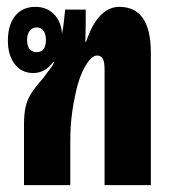

<svg xmlns="http://www.w3.org/2000/svg" viewBox="-20 -540 504 560"><path d="M50 0V-178Q50 -208 55 -229.5Q60 -251 73 -270.5Q86 -290 109 -316Q117 -328 126 -339Q135 -350 138 -359L136 -360Q112 -327 77 -327Q43 -327 23 -353Q3 -379 3 -421Q3 -468 24.5 -494Q46 -520 83 -520Q116 -520 137 -499Q158 -478 161 -442Q166 -467 170 -512H230V-471Q230 -456 229.5 -442.5Q229 -429 229 -418H231Q249 -471 273.5 -495.5Q298 -520 328 -520Q420 -520 420 -386V0H285V-337Q285 -359 280 -368.5Q275 -378 263 -378Q247 -378 229 -347.5Q211 -317 201 -270Q194 -238 191 -216.5Q188 -195 186.5 -174.5Q185 -154 185 -126V0ZM87 -388Q114 -388 114 -424Q114 -440 107 -450Q100 -460 87 -460Q74 -460 66.5 -450Q59 -440 59 -424Q59 -388 87 -388Z"/></svg>

Font: Noto Sans Thai Looped UI Condensed ExtraBold
Style: Regular
Weight: 800
Width: 3
Designer: Cadson Demak Team
Foundry: Cadson Demak Co., Ltd.
Version: Version 1.000